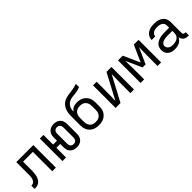

<svg xmlns="http://www.w3.org/2000/svg" viewBox="236 -1927 3128 3128"><g transform="rotate(-45 1800.0 -363.5)"><path d="M22 0V-74Q37 -74 51.5 -77.5Q66 -81 77.5 -91Q89 -101 97 -114Q105 -127 109.5 -141Q114 -155 116 -170Q118 -185 119 -200Q120 -215 120 -230Q120 -245 120 -260Q120 -265 120 -270.5Q120 -276 120 -281V-520H512V0H429V-447H203V-279Q203 -279 203 -278.5Q203 -278 203 -278V-277Q203 -254 202.5 -230Q202 -206 199.5 -182Q197 -158 192 -134.5Q187 -111 177 -89Q167 -67 151.5 -48.5Q136 -30 115 -18Q94 -6 70 -3Q46 0 22 0Z M990 8Q969 8 948.5 4.5Q928 1 909.5 -8.5Q891 -18 876 -33Q861 -48 851.5 -66.5Q842 -85 838.5 -105.5Q835 -126 835 -147V-223H746V0H663V-520H746V-297H835V-373Q835 -394 838.5 -414.5Q842 -435 851.5 -453.5Q861 -472 876 -487Q891 -502 909.5 -511.5Q928 -521 948.5 -525.5Q969 -530 990 -530Q1011 -530 1031.5 -525.5Q1052 -521 1070.5 -511.5Q1089 -502 1104 -487Q1119 -472 1128 -453.5Q1137 -435 1141 -414.5Q1145 -394 1145 -373V-147Q1145 -126 1141.5 -105.5Q1138 -85 1128.5 -66.5Q1119 -48 1104 -33Q1089 -18 1070.5 -8.5Q1052 1 1031.5 4.5Q1011 8 990 8ZM990 -66Q1005 -66 1020 -71.5Q1035 -77 1045 -89Q1055 -101 1058.5 -116.5Q1062 -132 1062 -147V-373Q1062 -389 1058 -404Q1054 -419 1044.5 -431Q1035 -443 1019.5 -449Q1004 -455 989 -455Q974 -455 959 -449Q944 -443 934.5 -431Q925 -419 921.5 -403.5Q918 -388 918 -373V-147Q918 -132 921.5 -116.5Q925 -101 935 -89Q945 -77 959.5 -71.5Q974 -66 990 -66Z M1500 8Q1471 8 1441.5 3Q1412 -2 1386 -15Q1360 -28 1338.5 -49Q1317 -70 1303.5 -96Q1290 -122 1285 -151.5Q1280 -181 1280 -210V-292Q1280 -312 1280 -332.5Q1280 -353 1280 -374Q1280 -374 1280 -374.5Q1280 -375 1280 -375V-376Q1280 -408 1281 -440.5Q1282 -473 1288.5 -505Q1295 -537 1308.5 -566.5Q1322 -596 1343.5 -620.5Q1365 -645 1393.5 -660.5Q1422 -676 1453.5 -684.5Q1485 -693 1517 -696.5Q1549 -700 1581 -705Q1613 -710 1644.5 -717Q1676 -724 1707 -735V-662Q1680 -650 1652 -643Q1624 -636 1595.5 -632Q1567 -628 1538 -626Q1509 -624 1481.5 -616.5Q1454 -609 1429.5 -592.5Q1405 -576 1389.5 -552Q1374 -528 1367.5 -499.5Q1361 -471 1360 -442Q1372 -459 1388 -472.5Q1404 -486 1423 -494.5Q1442 -503 1462.5 -506.5Q1483 -510 1504 -510Q1533 -510 1562 -504.5Q1591 -499 1616.5 -485.5Q1642 -472 1663 -451Q1684 -430 1697 -404Q1710 -378 1715 -349.5Q1720 -321 1720 -292V-210Q1720 -181 1715 -151.5Q1710 -122 1696.5 -96Q1683 -70 1661.5 -49Q1640 -28 1614 -15Q1588 -2 1558.5 3Q1529 8 1500 8ZM1500 -66Q1519 -66 1537.5 -69.5Q1556 -73 1573 -82Q1590 -91 1602.5 -105Q1615 -119 1623 -136.5Q1631 -154 1634 -172.5Q1637 -191 1637 -210V-292Q1637 -310 1634 -329Q1631 -348 1623.5 -365Q1616 -382 1603 -396.5Q1590 -411 1573.5 -420Q1557 -429 1538 -432.5Q1519 -436 1501 -436Q1482 -436 1463 -432.5Q1444 -429 1427.5 -420Q1411 -411 1398 -397Q1385 -383 1377 -365.5Q1369 -348 1366 -329.5Q1363 -311 1363 -292V-210Q1363 -191 1366 -172.5Q1369 -154 1377 -136.5Q1385 -119 1397.5 -105Q1410 -91 1427 -82Q1444 -73 1462.5 -69.5Q1481 -66 1500 -66Z M1888 0V-520H1971V-312Q1971 -255 1969.5 -198Q1968 -141 1967 -84L2199 -520H2312V0H2229V-208Q2229 -265 2230.5 -322Q2232 -379 2233 -436L2001 0Z M2463 0V-520H2572L2700 -234L2828 -520H2937V0H2854V-104Q2854 -186 2855.5 -267.5Q2857 -349 2858 -431L2735 -156H2665L2542 -431Q2543 -349 2544.5 -267.5Q2546 -186 2546 -104V0Z M3251 8Q3251 8 3251 8Q3251 8 3250 8Q3229 8 3207.5 5Q3186 2 3166.5 -6Q3147 -14 3130 -27.5Q3113 -41 3101.5 -59Q3090 -77 3085 -98.5Q3080 -120 3080 -141Q3080 -169 3089 -195.5Q3098 -222 3117 -242Q3136 -262 3160.5 -274.5Q3185 -287 3212 -294.5Q3239 -302 3266.5 -304.5Q3294 -307 3321 -307H3429V-355Q3429 -371 3425 -386Q3421 -401 3411 -413Q3401 -425 3387.5 -433.5Q3374 -442 3359.5 -446.5Q3345 -451 3329.5 -452.5Q3314 -454 3299 -454Q3277 -454 3255 -450.5Q3233 -447 3213.5 -436.5Q3194 -426 3181.5 -407.5Q3169 -389 3169 -367Q3169 -367 3169 -367Q3169 -367 3169 -367H3086Q3086 -367 3086 -367Q3086 -367 3086 -367Q3086 -392 3094.5 -416Q3103 -440 3118.5 -459.5Q3134 -479 3155 -492.5Q3176 -506 3200 -514Q3224 -522 3249 -525Q3274 -528 3299 -528Q3325 -528 3350.5 -525Q3376 -522 3400.5 -513Q3425 -504 3447 -489Q3469 -474 3484 -453Q3499 -432 3505.5 -406.5Q3512 -381 3512 -355V-104Q3512 -97 3514.5 -89Q3517 -81 3522.5 -75.5Q3528 -70 3535.5 -68Q3543 -66 3551 -66H3568V8H3551Q3529 8 3507.5 3Q3486 -2 3468.5 -15.5Q3451 -29 3441 -49Q3431 -69 3430 -91Q3418 -66 3399 -46.5Q3380 -27 3356 -14.5Q3332 -2 3305 3Q3278 8 3251 8ZM3282 -65Q3300 -65 3318 -68Q3336 -71 3353 -77Q3370 -83 3385 -94Q3400 -105 3410.5 -120Q3421 -135 3425 -153Q3429 -171 3429 -189V-234H3321Q3305 -234 3288 -233Q3271 -232 3255 -228.5Q3239 -225 3223 -220Q3207 -215 3193 -205.5Q3179 -196 3171 -181Q3163 -166 3163 -150Q3163 -129 3174 -111Q3185 -93 3202.5 -82.5Q3220 -72 3240.5 -68.5Q3261 -65 3282 -65Z"/></g></svg>

Font: Iosevka Meiseki Sans
Style: Regular
Weight: 400
Monospace: yes
Designer: Belleve Invis
Foundry: Belleve Invis
Version: Version 11.2.6; ttfautohint (v1.8.4)